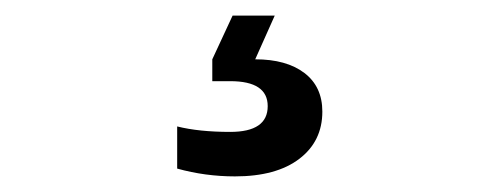

<svg xmlns="http://www.w3.org/2000/svg" viewBox="-20 -31 640 246"><path d="M281 195Q243 195 207 185V131Q235 138 275 138Q323 138 323 105Q323 73 275 73H252V45L278 -11H332L307 45Q347 45 370 62.5Q393 80 393 112Q393 150 363.5 172.5Q334 195 281 195Z"/></svg>

Font: Celebes SemiBold
Style: Regular
Weight: 600
Designer: Anugrah Pasau
Foundry: Lafontype
Version: Version 1.000